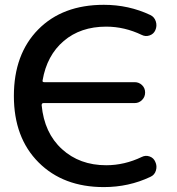

<svg xmlns="http://www.w3.org/2000/svg" viewBox="-20 -760 729 790"><path d="M407.2 9.8Q240.2 9.8 138.7 -91.8Q37.1 -193.4 37.1 -365.2Q37.1 -537.1 137.2 -638.7Q237.3 -740.2 407.2 -740.2Q509.8 -740.2 598.6 -698.2Q615.2 -690.4 621.1 -671.9Q627 -653.3 619.1 -635.7Q612.3 -620.1 595.7 -614.3Q579.1 -608.4 563.5 -616.2Q492.2 -650.4 417 -650.4Q311.5 -650.4 242.2 -591.3Q172.9 -532.2 155.3 -429.7Q153.3 -421.9 162.1 -421.9H534.2Q551.8 -421.9 564.5 -409.7Q577.1 -397.5 577.1 -379.4Q577.1 -361.3 564.5 -348.6Q551.8 -335.9 534.2 -335.9H159.2Q151.4 -335.9 151.4 -327.1Q162.1 -212.9 234.9 -146.5Q307.6 -80.1 417 -80.1Q492.2 -80.1 563.5 -114.3Q579.1 -122.1 595.7 -116.2Q612.3 -110.4 619.1 -93.8Q627 -77.1 621.6 -58.6Q616.2 -40 598.6 -32.2Q509.8 9.8 407.2 9.8Z"/></svg>

Font: Rounded Mgen+ 2p medium
Style: Regular
Weight: 500
Designer: [Source Han Sans]
Ryoko NISHIZUKA  (kana & ideographs); Paul D. Hunt (Latin, Greek & Cyrillic); Wenlong ZHANG  (bopomofo
Version: Version 1.059.20150602